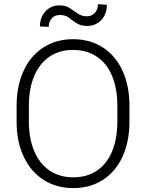

<svg xmlns="http://www.w3.org/2000/svg" viewBox="-20 -913 717 942"><path d="M504.4 -889.6Q504.4 -858.9 491.7 -835.2Q479 -811.5 457 -798.6Q435.1 -785.6 408.7 -785.6Q382.3 -785.6 365 -794.2Q347.7 -802.7 327.6 -818.8L318.8 -825.7Q301.8 -839.4 273.4 -839.4Q249.5 -839.4 234.4 -823.7Q219.2 -808.1 219.2 -781.2L175.8 -783.2Q175.8 -813.5 188.5 -837.2Q201.2 -860.8 222.9 -873.8Q244.6 -886.7 271 -886.7Q302.2 -886.7 321.8 -873.5L361.8 -846.2Q380.9 -833 406.7 -833Q429.7 -833 445.1 -849.4Q460.4 -865.7 460.4 -892.6ZM615.2 -317.4Q615.2 -218.8 581.3 -144.8Q547.4 -70.8 484.9 -30.5Q422.4 9.8 338.9 9.8Q257.8 9.8 195.3 -29.5Q132.8 -68.8 97.7 -141.4Q62.5 -213.9 61.5 -310.1V-393.6Q61.5 -491.7 95.9 -565.9Q130.4 -640.1 193.1 -680.4Q255.9 -720.7 337.9 -720.7Q421.4 -720.7 484.1 -680.4Q546.9 -640.1 581.1 -566.2Q615.2 -492.2 615.2 -393.6ZM555.7 -394.5Q555.7 -478.5 530 -540Q504.4 -601.6 455.3 -634.8Q406.2 -668 337.9 -668Q271.5 -668 222.7 -634.8Q173.8 -601.6 147.7 -539.8Q121.6 -478 121.6 -394.5V-317.4Q121.6 -233.4 147.9 -171.4Q174.3 -109.4 223.4 -76.2Q272.5 -43 338.9 -43Q407.2 -43 456.1 -76.2Q504.9 -109.4 530.3 -171.1Q555.7 -232.9 555.7 -317.4Z"/></svg>

Font: Mardoto Light
Style: Regular
Weight: 400
Designer: Christian Robertson, Vahan Hovhannisyan
Foundry: Google
Version: Version 1.000